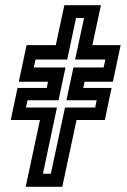

<svg xmlns="http://www.w3.org/2000/svg" viewBox="-20 -720 489 740"><path d="M79 0 134 -257.5H21.5L47.5 -381H160L165 -405H52.5L82.5 -546H195L228 -700H369L336 -546H445L415 -405H306L301 -381H410L384 -257.5H275L220 0ZM145.5 -50.5H176L230.5 -305.5H347L352.5 -333.5H236L263 -460H379.5L386 -490.5H269.5L304 -650.5H273L239 -490.5H117L110 -460H232.5L205.5 -333.5H86L80 -305.5H199.5Z"/></svg>

Font: Tourney Thin SemiBold
Style: Italic
Weight: 600
Italic angle: -12°
Version: Version 1.015